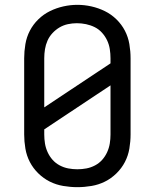

<svg xmlns="http://www.w3.org/2000/svg" viewBox="-20 -766 640 794"><path d="M300 8Q271 8 241.5 3Q212 -2 186 -15Q160 -28 138.5 -49Q117 -70 103.5 -96Q90 -122 85 -151.5Q80 -181 80 -210V-525Q80 -554 85 -583.5Q90 -613 103.5 -639Q117 -665 138.5 -686Q160 -707 186.5 -720Q213 -733 242 -739.5Q271 -746 300 -746Q329 -746 358 -739.5Q387 -733 413.5 -720Q440 -707 461.5 -686Q483 -665 496.5 -639Q510 -613 515 -583.5Q520 -554 520 -525V-210Q520 -181 515 -151.5Q510 -122 496.5 -96Q483 -70 461.5 -49Q440 -28 414 -15Q388 -2 358.5 3Q329 8 300 8ZM163 -322 437 -504V-525Q437 -544 434 -563Q431 -582 423 -599Q415 -616 402 -630.5Q389 -645 372 -653.5Q355 -662 336 -666Q317 -670 298 -670Q279 -670 260.5 -666Q242 -662 226 -652.5Q210 -643 197 -629Q184 -615 176.5 -598Q169 -581 166 -562.5Q163 -544 163 -525ZM300 -66Q319 -66 337.5 -69.5Q356 -73 373 -82Q390 -91 402.5 -105Q415 -119 423 -136.5Q431 -154 434 -172.5Q437 -191 437 -210V-413L163 -231V-210Q163 -191 166 -172.5Q169 -154 177 -136.5Q185 -119 197.5 -105Q210 -91 227 -82Q244 -73 262.5 -69.5Q281 -66 300 -66Z"/></svg>

Font: Iosevka Meiseki Sans
Style: Regular
Weight: 400
Monospace: yes
Designer: Belleve Invis
Foundry: Belleve Invis
Version: Version 11.2.6; ttfautohint (v1.8.4)